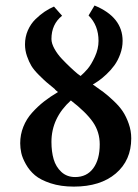

<svg xmlns="http://www.w3.org/2000/svg" viewBox="-20 -673 507 705"><path d="M255.9 -22.9Q298.8 -22.9 322.5 -55.2Q346.2 -87.4 346.2 -143.1Q346.2 -188.5 321.3 -224.6Q296.4 -260.7 240.2 -304.2Q168.9 -239.7 168.9 -151.9Q168.9 -116.2 177 -88.4Q185.1 -60.5 205.3 -41.7Q225.6 -22.9 255.9 -22.9ZM341.8 -522.9Q341.8 -579.6 305.2 -616.2L327.1 -652.8Q430.2 -610.4 430.2 -522.9Q430.2 -498 421.4 -474.1Q412.6 -450.2 399.9 -432.9Q387.2 -415.5 371.1 -400.4Q355 -385.3 343 -377Q331.1 -368.7 320.8 -362.8Q344.2 -346.7 360.1 -334.7Q376 -322.8 397.2 -302.7Q418.5 -282.7 430.9 -263.9Q443.4 -245.1 452.6 -219Q461.9 -192.9 461.9 -165Q461.9 -84.5 405.3 -36.1Q348.6 12.2 251 12.2Q203.1 12.2 166 0Q128.9 -12.2 108.4 -29.5Q87.9 -46.9 75 -70.1Q62 -93.3 58.1 -111.6Q54.2 -129.9 54.2 -147Q54.2 -178.7 65.7 -207.5Q77.1 -236.3 98.1 -259.5Q119.1 -282.7 141.6 -300.3Q164.1 -317.9 192.9 -335Q187 -339.4 181.2 -345.2H182.1Q161.1 -362.3 150.6 -371.3Q140.1 -380.4 122.1 -398.4Q104 -416.5 95.2 -431.2Q86.4 -445.8 79.1 -466.8Q71.8 -487.8 71.8 -509.8Q71.8 -537.6 82.3 -561.5Q92.8 -585.4 110.1 -602.3Q127.4 -619.1 143.8 -630.1Q160.2 -641.1 178.2 -648.9L208 -615.2Q168.9 -584 168.9 -529.8Q168.9 -513.7 179.9 -493.9Q190.9 -474.1 206.8 -457.3Q222.7 -440.4 238.3 -425.8Q253.9 -411.1 264.6 -402.3L275.9 -394Q289.1 -405.3 302 -420.4Q314.9 -435.5 328.4 -464.6Q341.8 -493.7 341.8 -522.9Z"/></svg>

Font: Linear Smooth
Style: Bold
Weight: 700
Designer: Philipp H. Poll, Flanker
Foundry: Philipp H. Poll, reworked by Flanker
Version: Version 1.061 | FøM Fix